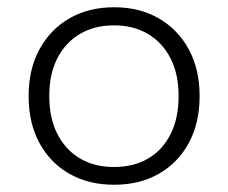

<svg xmlns="http://www.w3.org/2000/svg" viewBox="-20 -500 630 530"><path d="M295 10Q225 10 172 -20Q119 -50 89 -105Q59 -160 59 -235Q59 -309 89 -364Q119 -419 172 -449.5Q225 -480 295 -480Q365 -480 418 -449.5Q471 -419 501 -364Q531 -309 531 -235Q531 -160 501 -105Q471 -50 418 -20Q365 10 295 10ZM295 -39Q349 -39 389 -62.5Q429 -86 451 -130Q473 -174 473 -235Q473 -296 450.5 -339.5Q428 -383 388 -406.5Q348 -430 295 -430Q241 -430 201 -406.5Q161 -383 138.5 -339.5Q116 -296 116 -235Q116 -174 138.5 -130Q161 -86 201 -62.5Q241 -39 295 -39Z"/></svg>

Font: Gantari Light
Style: Regular
Weight: 300
Designer: Anugrah Pasau
Foundry: Lafontype
Version: Version 1.000; ttfautohint (v1.8.3)